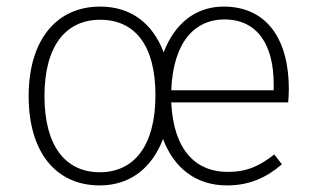

<svg xmlns="http://www.w3.org/2000/svg" viewBox="-20 -552 956 583"><path d="M857 -282C857 -433 790 -532 659 -532C572 -532 509 -478 477 -393C444 -480 379 -532 284 -532C151 -532 67 -430 67 -260C67 -92 148 11 283 11C376 11 442 -43 475 -130C508 -42 575 11 669 11C738 11 789 -13 836 -53L813 -83C768 -48 730 -30 671 -30C577 -30 507 -93 500 -241H855C856 -251 857 -266 857 -282ZM811 -278H500C506 -429 575 -493 661 -493C763 -493 811 -414 811 -297ZM283 -29C178 -29 115 -110 115 -260C115 -414 181 -492 284 -492C390 -492 452 -414 452 -263C452 -109 387 -29 283 -29Z"/></svg>

Font: Fira Sans ExtraLight
Style: Regular
Weight: 200
Designer: bBox Type GmbH & Carrois Corporate GbR & Edenspiekermann AG
Foundry: bBox Type GmbH & Carrois Corporate GbR & Edenspiekermann AG
Version: Version 4.300;PS 004.300;hotconv 1.0.88;makeotf.lib2.5.64775